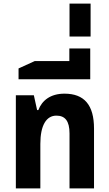

<svg xmlns="http://www.w3.org/2000/svg" viewBox="-20 -1046 604 1066"><path d="M68 0H204V-247C204 -350 237 -404 293 -404C341 -404 366 -375 366 -305V0H502V-332C502 -463 448 -526 338 -526C260 -526 213 -488 193 -435H186L168 -517H68Z M83 -606H481V-777H365V-707H173L83 -666Z M366 -843H483V-1026H366Z"/></svg>

Font: Noto Sans Thai UI Cond
Style: Bold
Weight: 700
Width: 3
Designer: Monotype Design Team
Foundry: Monotype Imaging Inc.
Version: Version 2.000